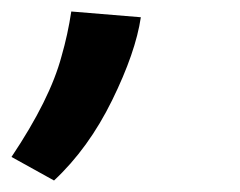

<svg xmlns="http://www.w3.org/2000/svg" viewBox="-138 -149 418 334"><path d="M-44 165Q16 109 57 25.5Q98 -58 107 -119L-14 -129Q-20 -89 -31 -51Q-51 24 -118 124Z"/></svg>

Font: Brisa Sans Medium
Style: Italic
Weight: 600
Italic angle: -8°
Designer: Dalton Maag Ltd
Foundry: Dalton Maag Ltd
Version: Version 1.101;July 10, 2019;FontCreator 11.5.0.2425 64-bit